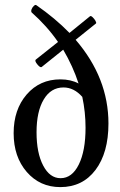

<svg xmlns="http://www.w3.org/2000/svg" viewBox="-20 -746 487 777"><path d="M224.1 11.2Q141.6 11.2 88.4 -50Q35.2 -111.3 35.2 -207Q35.2 -302.7 88.1 -363.8Q141.1 -424.8 224.1 -424.8Q266.6 -424.8 297.9 -408.2Q275.4 -477.5 235.8 -544.9L148.9 -475.1Q143.1 -470.7 131.1 -485.4Q119.1 -500 125 -504.9L214.8 -576.2Q169.4 -641.6 107.9 -695.8Q105 -700.7 107.7 -708.3Q110.4 -715.8 116.7 -721.9Q123 -728 127 -725.1Q203.1 -672.4 261.2 -612.8L344.2 -680.2Q347.7 -683.1 354.7 -676.5Q361.8 -669.9 366.5 -661.6Q371.1 -653.3 368.2 -650.9L286.1 -585Q418.9 -430.7 418.9 -246.1Q418.9 -127.9 366.5 -58.3Q314 11.2 224.1 11.2ZM225.1 -24.9Q271.5 -24.9 298.8 -80.1Q326.2 -135.3 326.2 -229Q326.2 -292.5 313 -354Q279.3 -392.1 236.8 -392.1Q186 -392.1 157 -343.5Q127.9 -294.9 127.9 -210.9Q127.9 -127 154.8 -75.9Q181.6 -24.9 225.1 -24.9Z"/></svg>

Font: Junicode SmCond Medium
Style: Regular
Weight: 500
Width: 4
Designer: Peter S. Baker
Version: Version 2.206